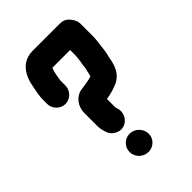

<svg xmlns="http://www.w3.org/2000/svg" viewBox="-217 -795 918 918"><g transform="rotate(-45 242.0 -336.0)"><path d="M166 -33C166 2 195 31 231 31C265 31 293 4 293 -30C293 -65 263 -95 228 -95C194 -95 166 -67 166 -33ZM112 -412C145 -412 174 -441 174 -474V-508C177 -531 182 -561 190 -579H310V-552C310 -531 307 -508 303 -490L301 -470L299 -460C295 -448 294 -432 289 -421C268 -414 241 -411 215 -407C174 -401 145 -362 145 -318V-229C145 -217 147 -205 151 -192L154 -182C159 -166 169 -154 184 -146C235 -117 287 -167 273 -218L270 -228C270 -229 270 -229 269 -230V-289C292 -292 317 -299 337 -307C384 -323 405 -359 415 -412C417 -427 422 -441 424 -455C427 -485 434 -519 434 -552V-634C434 -649 427 -664 414 -680C401 -696 385 -703 366 -703H182C104 -703 71 -643 60 -575C55 -552 50 -527 50 -503V-474C50 -441 79 -412 112 -412Z"/></g></svg>

Font: Electronic
Style: Thk
Weight: 900
Version: Version 1.011